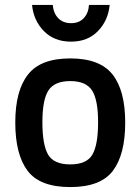

<svg xmlns="http://www.w3.org/2000/svg" viewBox="-20 -748 570 779"><path d="M94 -446Q145 -511 265 -511Q385 -511 436.5 -446Q488 -381 488 -251Q488 -121 438 -55Q388 11 265 11Q142 11 92 -55Q42 -121 42 -251Q42 -381 94 -446ZM175 -121Q198 -81 265 -81Q332 -81 355 -121Q378 -161 378 -252Q378 -343 353.5 -381Q329 -419 265 -419Q201 -419 176.5 -381Q152 -343 152 -252Q152 -161 175 -121ZM194 -728Q197 -694 216.5 -674Q236 -654 268.5 -654Q301 -654 320 -674.5Q339 -695 341 -728H425Q419 -665 377.5 -622Q336 -579 268 -579Q200 -579 158 -622Q116 -665 110 -728Z"/></svg>

Font: Titillium Web[RUS by Daymarius]
Style: Regular
Weight: 600
Designer: Cyrillization by Daymarius
Foundry: Cyrillization by Daymarius
Version: Version 1.002 September 11, 2018